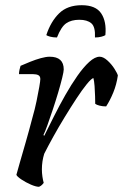

<svg xmlns="http://www.w3.org/2000/svg" viewBox="-20 -718 473 738"><path d="M130 0Q118 0 98.5 -8.5Q79 -17 62.5 -28Q46 -39 43 -46Q47 -61 56.5 -94Q66 -127 79 -172Q92 -217 105 -267Q114 -298 120.5 -329.5Q127 -361 131 -384Q135 -407 135 -414Q135 -425 127.5 -429Q120 -433 107 -433H53Q53 -441 55 -450Q57 -459 59 -465Q75 -472 96 -480.5Q117 -489 137 -494.5Q157 -500 171 -500Q225 -500 225 -451Q225 -443 219 -418.5Q213 -394 203.5 -362Q194 -330 183 -297Q172 -264 162.5 -237.5Q153 -211 147 -199L150 -196Q167 -230 187.5 -271Q208 -312 231 -352.5Q254 -393 277.5 -426.5Q301 -460 323 -480Q345 -500 363 -500Q377 -500 393 -485.5Q409 -471 420 -453.5Q431 -436 433 -428Q428 -393 415.5 -362.5Q403 -332 388 -309Q374 -309 362.5 -312Q351 -315 346 -319Q346 -328 345.5 -347.5Q345 -367 343.5 -387Q342 -407 339 -418Q331 -416 313.5 -394.5Q296 -373 274 -339.5Q252 -306 228.5 -267.5Q205 -229 184.5 -192Q164 -155 150 -127Q141 -98 141 -67Q141 -53 143 -39.5Q145 -26 148 -15Q146 -12 141.5 -7.5Q137 -3 130 0ZM199 -574Q184 -574 173 -577Q162 -580 158 -583Q175 -635 207 -666.5Q239 -698 294 -698Q348 -698 369 -666.5Q390 -635 385 -583Q381 -580 370 -577Q359 -574 345 -574Q347 -615 331 -628.5Q315 -642 285 -642Q254 -642 234.5 -628.5Q215 -615 199 -574Z"/></svg>

Font: Texturina
Style: Italic
Weight: 400
Italic angle: -11°
Designer: Guillermo Torres Carreño
Foundry: Omnibus-Type
Version: Version 1.002; ttfautohint (v1.8.3)